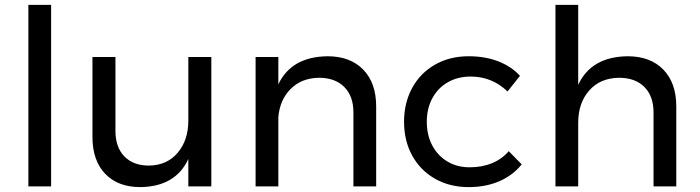

<svg xmlns="http://www.w3.org/2000/svg" viewBox="-20 -762 2860 785"><path d="M96 -742H189V0H96Z M844 -529V0H750V-112Q698 1 554 3Q462 3 410 -51.5Q358 -106 358 -202V-529H452V-227Q452 -160 488.5 -122.5Q525 -85 589 -85Q663 -86 706.5 -137.5Q750 -189 750 -269V-529Z M1518 -327V0H1425V-302Q1425 -369 1387.5 -406.5Q1350 -444 1284 -444Q1213 -443 1168.5 -398.5Q1124 -354 1118 -283V0H1025V-529H1118V-417Q1171 -530 1319 -532Q1412 -532 1465 -477.5Q1518 -423 1518 -327Z M1904 -449Q1852 -449 1811.5 -426Q1771 -403 1748 -361Q1725 -319 1725 -264Q1725 -209 1747.5 -167Q1770 -125 1809.5 -101.5Q1849 -78 1900 -78Q1951 -78 1992 -95Q2033 -112 2060 -144L2113 -90Q2077 -45 2021.5 -21Q1966 3 1896 3Q1819 3 1759 -31Q1699 -65 1665.5 -125.5Q1632 -186 1632 -264Q1632 -342 1665.5 -403Q1699 -464 1759 -498Q1819 -532 1896 -532Q1963 -532 2016.5 -511.5Q2070 -491 2106 -452L2055 -388Q1992 -449 1904 -449Z M2745 -327V0H2652V-302Q2652 -369 2614.5 -406.5Q2577 -444 2511 -444Q2434 -443 2389 -392Q2344 -341 2344 -260V0H2251V-742H2344V-415Q2397 -530 2546 -532Q2639 -532 2692 -477.5Q2745 -423 2745 -327Z"/></svg>

Font: Gontserrat
Style: Regular
Weight: 400
Designer: Julieta Ulanovsky
Foundry: Julieta Ulanovsky
Version: Version 6.001